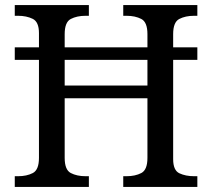

<svg xmlns="http://www.w3.org/2000/svg" viewBox="-20 -734 833 754"><path d="M38 0V-42H51Q85 -42 109 -54.5Q133 -67 133 -114V-499H38V-548H133V-604Q133 -648 108.5 -660Q84 -672 51 -672H38V-714H329V-672H316Q282 -672 258 -659.5Q234 -647 234 -600V-548H559V-600Q559 -647 535 -659.5Q511 -672 477 -672H464V-714H755V-672H742Q708 -672 684 -659.5Q660 -647 660 -600V-548H755V-499H660V-109Q660 -65 684.5 -53.5Q709 -42 742 -42H755V0H464V-42H477Q511 -42 535 -54.5Q559 -67 559 -114V-348H234V-114Q234 -67 258 -54.5Q282 -42 316 -42H329V0ZM234 -398H559V-499H234Z"/></svg>

Font: Noto Serif Vithkuqi
Style: Regular
Weight: 400
Version: Version 1.005